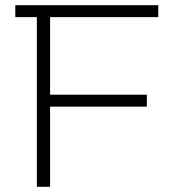

<svg xmlns="http://www.w3.org/2000/svg" viewBox="-20 -720 671 740"><path d="M590 -654H173V-355H546V-309H173V0H122V-654H39V-700H590Z"/></svg>

Font: mBank Light
Style: Regular
Weight: 300
Designer: Julieta Ulanovsky
Foundry: Julieta Ulanovsky
Version: Version 7.200;PS 007.200;hotconv 1.0.88;makeotf.lib2.5.64775